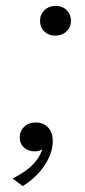

<svg xmlns="http://www.w3.org/2000/svg" viewBox="-20 -509 289 652"><path d="M221 -438Q221 -417 206 -402.5Q191 -388 168 -388Q145 -388 130.5 -402Q116 -416 116 -438Q116 -460 131 -474.5Q146 -489 168 -489Q192 -489 206.5 -474.5Q221 -460 221 -438ZM57 123 23 97Q55 81 76.5 63.5Q98 46 110.5 26Q123 6 127 -15Q128 -18 129.5 -19Q131 -20 133 -21Q135 -22 138 -22Q135 -9 124 -2Q113 5 97 5Q76 5 61.5 -8Q47 -21 47 -43Q47 -64 62 -78.5Q77 -93 101 -93Q127 -93 143 -76.5Q159 -60 159 -30Q159 -8 151.5 13Q144 34 130.5 54Q117 74 98.5 91.5Q80 109 57 123Z"/></svg>

Font: Roboto Serif 120pt Expanded Light
Style: Italic
Weight: 300
Width: 7
Italic angle: -10°
Designer: Greg Gazdowicz
Foundry: Commercial Type
Version: Version 1.008